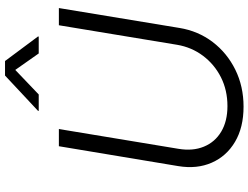

<svg xmlns="http://www.w3.org/2000/svg" viewBox="-133 -850 994 768"><g transform="rotate(-90 364.0 -466.0)"><path d="M321.3 11.2Q238.3 11.2 180.7 -22.9Q123 -57.1 97.2 -116.2Q71.3 -175.3 83.5 -249.5L163.1 -727.5H231.9L152.8 -249.5Q143.1 -191.9 161.4 -147.5Q179.7 -103 221.4 -78.1Q263.2 -53.2 323.7 -53.2Q387.2 -53.2 439 -79.3Q490.7 -105.5 524.9 -151.1Q559.1 -196.8 568.8 -254.4L647 -727.5H715.8L636.2 -245.1Q624 -170.4 580.1 -112.5Q536.1 -54.7 469.2 -21.7Q402.3 11.2 321.3 11.2ZM370.1 -808.1H304.2L304.7 -811L445.8 -942.9H503.9L602.1 -811L601.6 -808.1H534.2L468.3 -901.9Z"/></g></svg>

Font: Inter 17pt Light
Style: Italic
Weight: 300
Italic angle: -9.3988°
Version: Version 4.001;git-66647c0bb